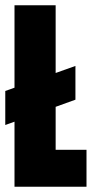

<svg xmlns="http://www.w3.org/2000/svg" viewBox="-20 -708 359 728"><path d="M0 -234V-363L266 -458V-330ZM35 0V-688H191V-140H308V0Z"/></svg>

Font: Saira ExtraCondensed Black
Style: Regular
Weight: 900
Width: 2
Designer: Hector Gatti with collaboration of the Omnibus-Type team
Foundry: Omnibus-Type
Version: Version 1.101